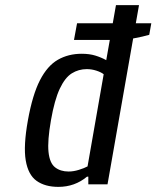

<svg xmlns="http://www.w3.org/2000/svg" viewBox="-20 -720 611 750"><path d="M208 10Q156 10 123 -13.5Q90 -37 80.5 -93.5Q71 -150 89 -250Q107 -350 136 -406.5Q165 -463 206 -486.5Q247 -510 299 -510Q329 -510 352 -503Q375 -496 395 -485L433 -700H523L400 0H325V-30H320Q272 10 208 10ZM248 -50Q267 -50 288 -56.5Q309 -63 322 -70L385 -430Q375 -438 356.5 -444Q338 -450 319 -450Q287 -450 260.5 -433.5Q234 -417 213.5 -373.5Q193 -330 179 -250Q165 -170 169.5 -126.5Q174 -83 195 -66.5Q216 -50 248 -50ZM269 -564 281 -629H571L563 -584Q539 -577 504 -570.5Q469 -564 439 -564Z"/></svg>

Font: Cuprum
Style: Italic
Weight: 400
Italic angle: -10°
Designer: Jovanny Lemonad
Foundry: Jovanny Lemonad
Version: Version 3.000